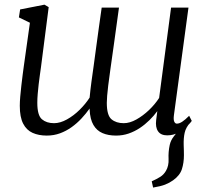

<svg xmlns="http://www.w3.org/2000/svg" viewBox="-20 -586 914 844"><path d="M653 238.5 647 211Q669.5 201 684.8 191.2Q700 181.5 709.5 165Q722.5 143 721 112.5Q719.5 82 726 51.5Q730.5 30.5 744.5 13Q758.5 -4.5 766.5 -15.5L817 -48Q797 -26 791.8 -2.5Q786.5 21 787.5 52.5Q788 63.5 788.2 74.5Q788.5 85.5 788.5 96Q788.5 130 779.5 157.8Q770.5 185.5 741 206.5Q725 218 705.8 225.5Q686.5 233 653 238.5ZM160 -290Q158 -275 155.2 -255.8Q152.5 -236.5 150 -215.5Q147.5 -194.5 145.8 -173.5Q144 -152.5 144 -134Q144 -79 164.2 -61.8Q184.5 -44.5 217.5 -44.5Q244.5 -44.5 274.2 -61Q304 -77.5 330.2 -103.5Q356.5 -129.5 374 -157Q377 -189.5 382 -226.8Q387 -264 392 -298.5Q398 -342 403.8 -385.8Q409.5 -429.5 415.5 -471.2Q421.5 -513 427 -552.5H503Q490 -459 481 -393.2Q472 -327.5 465.5 -283.2Q459 -239 455.8 -210.8Q452.5 -182.5 451 -164.8Q449.5 -147 449.5 -134Q449.5 -79 470 -61.8Q490.5 -44.5 524 -44.5Q550.5 -44.5 579.5 -60.8Q608.5 -77 635 -102.2Q661.5 -127.5 679.5 -155.5L732 -552.5H808.5L744.5 -79.5Q742 -60 746 -51.2Q750 -42.5 757.5 -42.5Q768 -42.5 780.8 -50.8Q793.5 -59 811.5 -77L823 -54.5Q819 -48 803.8 -32.5Q788.5 -17 765.5 -4Q742.5 9 715 9Q687 9 674.8 -8.8Q662.5 -26.5 666.5 -58.5L671.5 -97.5Q656.5 -77 637 -57.8Q617.5 -38.5 594.5 -23.2Q571.5 -8 545.5 1Q519.5 10 490 10Q456 10 430.8 -0.8Q405.5 -11.5 390.8 -36.5Q376 -61.5 374 -104V-109Q358 -86.5 338.2 -65.2Q318.5 -44 294.8 -27Q271 -10 243.8 0Q216.5 10 185.5 10Q150 10 123.2 -2Q96.5 -14 81.8 -42.5Q67 -71 67 -121Q67 -138 69 -161.8Q71 -185.5 74 -211Q77 -236.5 79.8 -258.8Q82.5 -281 84.5 -294L111.5 -486L63 -509.5L68.5 -544.5L175.5 -565.5L194 -554.5Z"/></svg>

Font: Merriweather 24pt Light
Style: Italic
Weight: 300
Italic angle: -7.8°
Version: Version 2.101